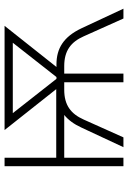

<svg xmlns="http://www.w3.org/2000/svg" viewBox="120 -680 560 840"><g transform="rotate(-90 400.0 -260.0)"><path d="M93 0H130V-259H317C296 -242 277 -217 262 -184L176 0H219L297 -174C322 -230 360 -259 427 -259H460V0H498V-259H531C598 -259 636 -230 661 -174L739 0H782L696 -184C659 -262 608 -293 538 -293H527L707 -520H251L430 -294H130V-520H93ZM475 -293 325 -484H633L483 -293Z"/></g></svg>

Font: Fixel Text ExtraLight
Style: Regular
Weight: 200
Width: 4
Designer: AlfaBravo + MacPaw
Foundry: Kyrylo Tkachov, Marchela Mozhyna, Serhii Makarenko, Maria Weinstein, Zakhar Kryvoshyya
Version: Version 1.211